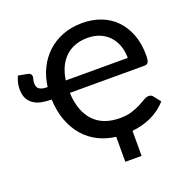

<svg xmlns="http://www.w3.org/2000/svg" viewBox="-154 -875 1165 1190"><g transform="rotate(-20 429.0 -280.0)"><path d="M706 -430.5Q706 -475.5 692.5 -512.5Q679 -549.5 654 -576.2Q629 -603 593.2 -617.8Q557.5 -632.5 513 -632.5Q466 -632.5 428.8 -618.2Q391.5 -604 364.5 -577.5Q337.5 -551 320.5 -513.8Q303.5 -476.5 297.5 -430.5ZM294.5 -349.5Q297.5 -286 315.2 -238.5Q333 -191 363.8 -159.2Q394.5 -127.5 437.5 -111.8Q480.5 -96 534.5 -96Q580.5 -96 613.8 -106.8Q647 -117.5 671.5 -130.2Q696 -143 713.8 -153.8Q731.5 -164.5 746 -164.5Q755.5 -164.5 762.5 -160.8Q769.5 -157 774 -150.5L809 -106.5Q786 -80 759.2 -60.8Q732.5 -41.5 703 -28Q673.5 -14.5 642.2 -6.8Q611 1 579 4.5V169.5H471.5V4.5Q409 -3 356.2 -29.5Q303.5 -56 264.2 -100.8Q225 -145.5 201.5 -207.8Q178 -270 174.5 -349.5H171.5Q140 -349.5 110.8 -355Q81.5 -360.5 59 -374.8Q36.5 -389 23 -413.8Q9.5 -438.5 9.5 -477Q9.5 -498 14 -517.8Q18.5 -537.5 28.5 -560.5L90 -549Q103.5 -546.5 108.8 -538.5Q114 -530.5 114 -524Q114 -517 110.5 -505.8Q107 -494.5 107 -480Q107 -452 125 -441.2Q143 -430.5 173.5 -430.5H177.5Q185.5 -494.5 212.2 -549.5Q239 -604.5 282 -644.8Q325 -685 383.5 -707.8Q442 -730.5 514 -730.5Q580 -730.5 636 -709Q692 -687.5 732.5 -646.2Q773 -605 796 -544.8Q819 -484.5 819 -407.5Q819 -390 817.2 -379Q815.5 -368 811.5 -361.2Q807.5 -354.5 800.8 -352Q794 -349.5 784 -349.5Z"/></g></svg>

Font: Lato 2
Style: Regular
Weight: 600
Designer: Lukasz Dziedzic with Adam Twardoch and Botio Nikoltchev
Foundry: tyPoland Lukasz Dziedzic
Version: Version 2.015; 2015-08-06; http://www.latofonts.com/